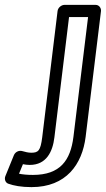

<svg xmlns="http://www.w3.org/2000/svg" viewBox="-33 -536 434 787"><path d="M190 27 250 -466H328L268 25C256 121 214 181 102 181C78 181 59 179 45 176L61 137C71 139 79 140 89 140C157 140 183 86 190 27ZM140 27C133 82 124 90 95 90C83 90 71 87 57 83C45 80 30 86 24 100L-11 186C-16 198 -11 213 1 217C23 225 54 231 96 231C239 231 304 137 318 25L381 -491C382 -502 374 -516 359 -516H231C220 -516 205 -506 203 -491Z"/></svg>

Font: Falling Sky
Style: ExtOuObl
Weight: 400
Designer: Paul D. Hunt
Foundry: Adobe Systems Incorporated
Version: Version 1.02